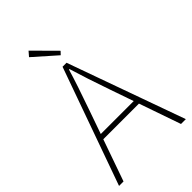

<svg xmlns="http://www.w3.org/2000/svg" viewBox="-274 -1028 1122 1122"><g transform="rotate(-45 287.0 -466.5)"><path d="M270 -726H303L563 0H523L372 -435Q322 -578 289 -688H285Q258 -596 201 -435L48 0H11ZM123 -290H447V-258H123ZM171 -904 196 -933 328 -800 310 -781Z"/></g></svg>

Font: Merged Yaku Han JP Thin
Style: Regular
Weight: 250
Designer: Ryoko NISHIZUKA 西塚涼子 (kana, bopomofo & ideographs); Paul D. Hunt (Latin, Greek & Cyrillic); Sandoll Communications 산돌커뮤니
Foundry: Adobe
Version: Version 2.004